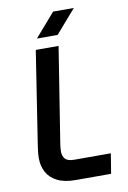

<svg xmlns="http://www.w3.org/2000/svg" viewBox="-96 -937 663 995"><g transform="rotate(-10 235.5 -440.0)"><path d="M220 0Q161 0 123.5 -19Q86 -38 68.5 -70.5Q51 -103 51 -144Q51 -160 53 -178.5Q55 -197 57 -209L133 -700H253L173 -195Q172 -187 171 -177Q170 -167 170 -158Q170 -135 183 -120Q196 -105 231 -105H423L406 0ZM149 -757 256 -880H365L258 -757Z"/></g></svg>

Font: MuseoModerno Medium
Style: Italic
Weight: 500
Italic angle: -9°
Designer: Pablo Cosgaya, Héctor Gatti, Marcela Romero, and the Authors of The MuseoModerno Project.
Foundry: Omnibus-Type Team
Version: Version 1.003